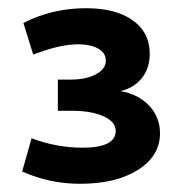

<svg xmlns="http://www.w3.org/2000/svg" viewBox="-20 -812 449 468"><path d="M175 -364Q101 -364 34 -394L57 -475Q118 -452 181 -452Q262 -452 262 -493Q262 -515 232.5 -528.5Q203 -542 155 -542H121V-618H152Q190 -618 214 -631Q238 -644 238 -664Q238 -683 219.5 -693.5Q201 -704 170 -704Q126 -704 61 -679L37 -756Q107 -792 190 -792Q262 -792 303.5 -762.5Q345 -733 345 -681Q345 -646 326 -622Q307 -598 274 -590Q318 -582 344 -554Q370 -526 370 -487Q370 -432 316.5 -398Q263 -364 175 -364Z"/></svg>

Font: Cantarell
Style: Bold
Weight: 700
Designer: Dave Crossland, Nikolaus Waxweiler, Florian Fecher, Jacques Le Bailly, Eben Sorkin, Alexei Vanyashin, Alexios Zavras, Em
Version: Version 0.303